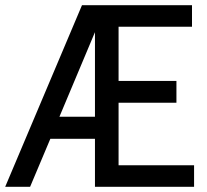

<svg xmlns="http://www.w3.org/2000/svg" viewBox="-25 -720 797 740"><path d="M723 -83V0H341V-185H169L91 0H-5L291 -700H715V-617H432V-408H655V-324H432V-83ZM341 -270V-596L204 -270Z"/></svg>

Font: Cabin Condensed
Style: Regular
Weight: 400
Width: 3
Designer: Pablo Impallari
Foundry: Pablo Impallari. http://www.impallari.com Igino Marini. http://www.ikern.com
Version: Version 2.200